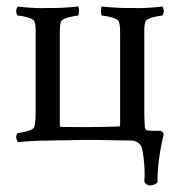

<svg xmlns="http://www.w3.org/2000/svg" viewBox="-20 -439 560 597"><path d="M469.7 127.9C468.8 67.4 483.4 1 488.3 -18.6V-23.4C488.3 -25.4 487.3 -28.3 479.5 -32.2H465.8C444.3 -32.2 434.6 -32.2 431.6 -38.1C429.7 -40 428.7 -75.2 428.7 -85.9V-332C428.7 -349.6 427.7 -363.3 433.6 -374C437.5 -382.8 473.6 -390.6 484.4 -390.6C486.3 -390.6 489.3 -399.4 489.3 -404.3C489.3 -411.1 485.4 -418 484.4 -418.9C484.4 -418.9 439.5 -412.1 391.6 -414.1C342.8 -413.1 295.9 -418.9 295.9 -418.9C294.9 -415 293.9 -410.2 293.9 -404.3C293.9 -398.4 295.9 -390.6 295.9 -390.6C306.6 -390.6 343.8 -382.8 348.6 -374C353.5 -363.3 353.5 -348.6 353.5 -332V-49.8C353.5 -47.9 352.5 -45.9 350.6 -45.9C322.3 -44.9 292 -43.9 259.8 -43.9C192.4 -43.9 174.8 -43.9 168.9 -44.9C167 -44.9 166 -46.9 166 -48.8V-332C166 -348.6 166 -363.3 170.9 -374C175.8 -382.8 212.9 -390.6 223.6 -390.6C223.6 -390.6 225.6 -398.4 225.6 -404.3C225.6 -410.2 224.6 -415 223.6 -418.9C223.6 -418.9 176.8 -413.1 127.9 -414.1C80.1 -412.1 35.2 -418.9 35.2 -418.9C34.2 -418 30.3 -411.1 30.3 -404.3C30.3 -399.4 33.2 -390.6 35.2 -390.6C45.9 -390.6 82 -382.8 85.9 -374C91.8 -363.3 90.8 -349.6 90.8 -332V-91.8C90.8 -82 90.8 -55.7 85.9 -43C83 -33.2 43 -25.4 35.2 -25.4C33.2 -25.4 30.3 -17.6 30.3 -11.7C30.3 -8.8 34.2 0 35.2 2.9C35.2 2.9 83 -2 130.9 -2C145.5 -2 168.9 -2.9 191.4 -2.9C215.8 -3.9 241.2 -3.9 259.8 -3.9C275.4 -3.9 303.7 -3.9 330.1 -2.9C355.5 -2.9 375 -2 388.7 -2C400.4 -2 415 4.9 420.9 19.5C423.8 31.2 429.7 65.4 429.7 99.6C429.7 106.4 429.7 117.2 428.7 125C429.7 131.8 440.4 137.7 445.3 137.7C454.1 137.7 464.8 133.8 469.7 127.9Z"/></svg>

Font: Crimson
Style: Roman
Weight: 400
Version: Version 0.2